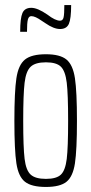

<svg xmlns="http://www.w3.org/2000/svg" viewBox="-20 -733 362 761"><path d="M37 -254Q37 -370 45 -423Q53 -476 79 -497Q105 -518 162 -518Q218 -518 243.5 -497Q269 -476 277 -423Q285 -370 285 -254Q285 -138 277 -85.5Q269 -33 243.5 -12.5Q218 8 162 8Q105 8 79 -12.5Q53 -33 45 -85.5Q37 -138 37 -254ZM250 -254Q250 -360 244.5 -405.5Q239 -451 221.5 -468.5Q204 -486 162 -486Q120 -486 101.5 -468.5Q83 -451 77.5 -405Q72 -359 72 -254Q72 -149 77.5 -103.5Q83 -58 101.5 -41Q120 -24 162 -24Q204 -24 221.5 -41Q239 -58 244.5 -103Q250 -148 250 -254ZM104 -702Q129 -702 168 -675Q199 -651 218 -651Q229 -651 232 -664Q235 -677 235 -713H262Q262 -659 253 -638.5Q244 -618 218 -618Q193 -618 160 -641Q156 -643 144 -651.5Q132 -660 122 -664.5Q112 -669 104 -669Q94 -669 90.5 -655.5Q87 -642 87 -607H60Q60 -661 69 -681.5Q78 -702 104 -702Z"/></svg>

Font: Saira Ultra Condensed Thin
Style: Regular
Weight: 100
Width: 1
Designer: Hector Gatti with collaboration of the Omnibus-Type team
Foundry: Omnibus-Type
Version: Version 1.001; ttfautohint (v1.8)